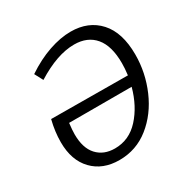

<svg xmlns="http://www.w3.org/2000/svg" viewBox="-161 -856 999 1013"><g transform="rotate(-30 338.5 -349.0)"><path d="M634 -432Q634 -322 590 -220Q546 -118 466.5 -54.5Q387 9 284 9Q183 9 122.5 -54Q62 -117 62 -227Q62 -291 79 -359L545 -356Q550 -396 550 -428Q550 -533 505.5 -586Q461 -639 380 -639Q276 -639 147 -558L120 -609Q193 -658 264.5 -682.5Q336 -707 398 -707Q506 -707 570 -636.5Q634 -566 634 -432ZM532 -294H151Q146 -252 146 -227Q146 -143 186 -99.5Q226 -56 294 -56Q381 -56 442.5 -123.5Q504 -191 532 -294Z"/></g></svg>

Font: Bitter Pro
Style: Italic
Weight: 400
Italic angle: -9°
Designer: Sol Matas, and Bitter project Authors
Foundry: Sol Matas
Version: Version 1.010